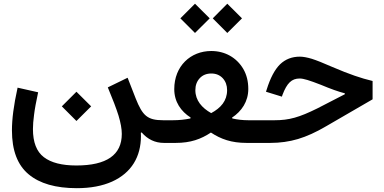

<svg xmlns="http://www.w3.org/2000/svg" viewBox="-20 -754 2024 1013"><path d="M383.3 -115.7 460.9 -192.9 383.3 -270 306.2 -192.9ZM72.8 -291.5C51.8 -196.3 43 -125 43 -65.9C43 39.6 72.3 116.7 130.9 165.5C189 214.4 273.9 238.8 385.3 238.8C458 238.8 520 227.1 571.3 204.1C674.3 157.7 723.6 71.8 723.6 -35.6C723.6 -41.5 723.6 -47.4 723.1 -53.7L727.5 -55.2C759.3 -18.6 798.3 0 844.7 0H846.2V-119.6H840.8C756.8 -119.6 731.9 -144.5 695.8 -234.9L653.3 -343.8L548.8 -293C574.7 -231 593.8 -181.2 605.5 -143.6C616.7 -106 622.6 -74.2 622.6 -47.4C622.6 63.5 542.5 119.1 382.8 119.1C306.6 119.1 249.5 104.5 211.4 75.2C172.9 45.9 153.8 -3.4 153.8 -73.2C153.8 -94.2 155.8 -119.6 159.7 -148.4C163.1 -177.2 170.4 -216.8 181.2 -267.1Z M1008.8 -580.1 1086.4 -657.2 1008.8 -734.4 931.6 -657.2ZM1179.2 -580.1 1256.8 -657.2 1179.2 -734.4 1102.5 -657.2ZM899.4 -283.7C899.4 -216.8 934.6 -166.5 985.8 -133.8L984.4 -128.9C955.1 -123 925.3 -119.6 892.6 -119.6H846.2C834 -119.6 827.6 -99.6 827.6 -60.1C827.6 -20 834 0 846.2 0H907.2C985.8 0 1040.5 -20 1092.8 -54.7C1145.5 -20 1200.7 0 1280.8 0H1343.8V-119.6H1290C1260.3 -119.6 1231.9 -123 1206.1 -128.9L1204.1 -133.3C1254.9 -167 1290 -218.3 1290 -284.7C1290 -324.7 1281.2 -359.9 1263.7 -390.1C1228.5 -450.2 1167 -484.9 1094.7 -484.9C985.4 -484.9 899.4 -405.3 899.4 -283.7ZM1094.2 -157.2C1045.4 -184.6 1010.7 -224.1 1010.7 -278.3C1010.7 -304.2 1018.6 -325.2 1034.2 -341.8C1049.3 -357.9 1069.8 -366.2 1094.7 -366.2C1119.6 -366.2 1139.6 -357.9 1155.3 -341.3C1170.4 -324.7 1178.2 -303.7 1178.2 -278.3C1178.2 -221.7 1144.5 -184.1 1094.2 -157.2Z M1562 -455.1C1520 -455.1 1485.4 -441.4 1457.5 -414.6C1429.7 -387.2 1405.8 -342.3 1386.7 -280.3L1383.3 -270L1467.3 -244.1L1470.7 -254.4C1494.1 -315.4 1518.6 -339.8 1561 -339.8C1582 -339.8 1612.3 -330.1 1672.9 -306.6C1724.1 -285.2 1766.1 -270 1799.3 -261.7V-256.8L1654.3 -182.1C1558.6 -134.8 1505.9 -119.6 1428.7 -119.6H1343.8C1331.5 -119.6 1325.7 -103 1325.7 -60.1C1325.7 -17.1 1331.5 0 1343.8 0H1406.2C1457.5 0 1506.3 -6.8 1552.2 -20.5C1598.1 -34.2 1647.5 -56.6 1700.7 -87.9L1945.8 -230V-326.7C1915 -334 1883.3 -343.3 1851.1 -354.5C1818.8 -365.7 1779.3 -380.9 1732.9 -400.9C1685.5 -421.9 1649.4 -436 1625 -443.8C1600.1 -451.2 1579.1 -455.1 1562 -455.1Z"/></svg>

Font: Estedad SemiBold
Style: Regular
Weight: 600
Designer: Amin Abedi
Version: Version 7.3